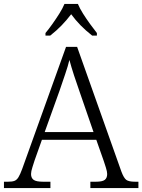

<svg xmlns="http://www.w3.org/2000/svg" viewBox="-22 -951 720 971"><path d="M-2 0V-32H19Q40 -32 51.5 -36.5Q63 -41 71.5 -55Q80 -69 90 -96L312 -714H368L592 -83Q604 -51 616.5 -41.5Q629 -32 661 -32H678V0H435V-32H463Q496 -32 508 -41.5Q520 -51 520 -71Q520 -83 513.5 -103.5Q507 -124 503 -136L465 -244H190L153 -140Q149 -127 142 -105.5Q135 -84 135 -71Q135 -51 148 -41.5Q161 -32 196 -32H233V0ZM204 -283H451L382 -483Q367 -525 352.5 -569.5Q338 -614 329 -648Q322 -618 307.5 -575.5Q293 -533 279 -492ZM208 -784Q224 -803 242.5 -829Q261 -855 278 -882Q295 -909 304 -931H372Q381 -909 398 -882Q415 -855 434 -829Q453 -803 468 -784V-771H444Q411 -797 385.5 -823Q360 -849 338 -879Q315 -849 290 -823Q265 -797 232 -771H208Z"/></svg>

Font: Noto Serif Myanmar Light
Style: Regular
Weight: 300
Designer: Ben Mitchell and the Monotype Design Team
Foundry: Monotype Imaging Inc.
Version: Version 2.106; ttfautohint (v1.8.4.7-5d5b)